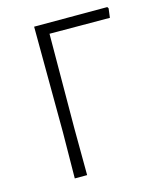

<svg xmlns="http://www.w3.org/2000/svg" viewBox="-100 -710 641 781"><g transform="rotate(-15 221.0 -319.5)"><path d="M430 -633 425 -594 171 -595 169 -197 170 0H118L120 -194L118 -639H426Z"/></g></svg>

Font: Luna Sans Light
Style: Regular
Weight: 300
Designer: Juan Pablo del Peral
Foundry: Huerta Tipografica
Version: Version 2.001; ttfautohint (v1.5)